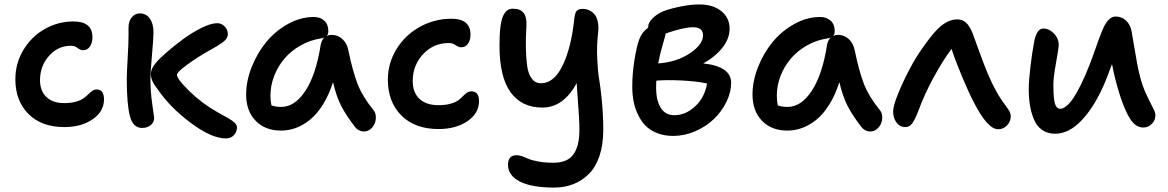

<svg xmlns="http://www.w3.org/2000/svg" viewBox="-20 -579 5232 860"><path d="M268.1 -9.8Q166 -9.8 107.4 -68.6Q48.8 -127.4 48.8 -224.1Q48.8 -294.9 84.5 -354.7Q120.1 -414.6 179.9 -448.7Q239.7 -482.9 309.1 -482.9Q394 -482.9 394 -412.1Q394 -387.2 382.8 -370.6Q371.6 -354 352.1 -354Q340.3 -354 327.6 -364Q314.9 -374 297.9 -374Q239.3 -374 199.2 -328.4Q159.2 -282.7 159.2 -220.2Q159.2 -172.4 187.5 -144.8Q215.8 -117.2 267.1 -117.2Q297.4 -117.2 319.8 -123.5Q342.3 -129.9 354.2 -138.7Q366.2 -147.5 375.2 -156.5Q384.3 -165.5 393.3 -171.9Q402.3 -178.2 413.1 -178.2Q445.8 -178.2 445.8 -133.8Q445.8 -79.6 395 -44.7Q344.2 -9.8 268.1 -9.8Z M616.7 -5.9Q575.7 -5.9 561.8 -58.8Q547.9 -111.8 547.9 -225.1Q547.9 -250.5 551.8 -318.1Q555.7 -385.7 555.7 -419.9V-455.1Q555.7 -484.9 570.6 -502Q585.4 -519 606.4 -519Q634.3 -519 650.9 -496.1Q667.5 -473.1 667.5 -435.1Q667.5 -406.7 660.6 -330.8Q653.8 -254.9 653.8 -225.1Q653.8 -169.9 662.1 -111.8Q670.4 -53.7 670.4 -51.8Q670.4 -30.3 654.5 -18.1Q638.7 -5.9 616.7 -5.9ZM991.7 41Q927.2 41 833.7 -29.1Q740.2 -99.1 685.5 -180.2Q655.8 -216.3 655.8 -246.1Q655.8 -272.5 678.7 -297.9Q692.9 -315.4 725.6 -344Q758.3 -372.6 798.3 -402.3Q838.4 -432.1 881.6 -453.6Q924.8 -475.1 952.6 -475.1Q972.7 -475.1 986.6 -460.2Q1000.5 -445.3 1000.5 -426.8Q1000.5 -416.5 994.9 -407.2Q989.3 -397.9 975.8 -388.2Q962.4 -378.4 953.6 -373.3Q944.8 -368.2 924.8 -356.9Q863.8 -322.8 818.1 -289.1Q772.5 -255.4 772.5 -244.1Q772.5 -225.6 828.1 -170.9Q883.8 -116.2 954.6 -76.2Q961.4 -72.3 972.4 -66.2Q983.4 -60.1 990.2 -56.4Q997.1 -52.7 1006.1 -47.4Q1015.1 -42 1020.8 -37.8Q1026.4 -33.7 1031.5 -28.6Q1036.6 -23.4 1039.1 -18.6Q1041.5 -13.7 1041.5 -8.8Q1041.5 11.7 1027.8 26.4Q1014.2 41 991.7 41Z M1238.8 5.9Q1167.5 5.9 1125 -38.1Q1082.5 -82 1082.5 -155.8Q1082.5 -215.8 1107.2 -278.3Q1131.8 -340.8 1172.4 -390.4Q1212.9 -439.9 1269.5 -471.4Q1326.2 -502.9 1385.7 -502.9Q1414.6 -502.9 1432.6 -486.3Q1450.7 -469.7 1450.7 -439.9Q1450.7 -424.3 1442.9 -418Q1454.1 -422.9 1464.8 -422.9Q1493.7 -422.9 1514.2 -403.6Q1534.7 -384.3 1540.5 -353Q1560.1 -258.3 1582 -202.1Q1604 -146 1652.8 -85.9Q1662.1 -75.2 1663.3 -58.6Q1664.6 -42 1658.7 -26.9Q1652.8 -11.7 1639.9 -1Q1627 9.8 1610.8 9.8Q1585 9.8 1568.8 -12.2Q1531.7 -60.1 1509.3 -102.8Q1486.8 -145.5 1471.7 -210.9Q1453.1 -153.3 1426.3 -110.4Q1399.4 -67.4 1368.4 -42.5Q1337.4 -17.6 1305.2 -5.9Q1272.9 5.9 1238.8 5.9ZM1191.4 -150.9Q1191.4 -127.9 1195.8 -106.9Q1214.4 -100.1 1239.7 -100.1Q1300.8 -100.1 1348.4 -172.9Q1396 -245.6 1416.5 -378.9Q1420.9 -399.4 1432.6 -411.1Q1424.8 -407.2 1419.4 -407.2Q1369.1 -399.9 1325.9 -375.2Q1282.7 -350.6 1253.4 -315.7Q1224.1 -280.8 1207.8 -238Q1191.4 -195.3 1191.4 -150.9Z M1944.3 -1Q1838.9 -1 1778.1 -61.5Q1717.3 -122.1 1717.3 -222.2Q1717.3 -296.4 1756.3 -359.6Q1795.4 -422.9 1861.1 -459Q1926.8 -495.1 2002.4 -495.1Q2087.4 -495.1 2087.4 -423.8Q2087.4 -398.9 2076.2 -383.1Q2064.9 -367.2 2045.4 -367.2Q2034.2 -367.2 2021 -376.7Q2007.8 -386.2 1990.2 -386.2Q1921.4 -386.2 1875 -336.2Q1828.6 -286.1 1828.6 -215.8Q1828.6 -165.5 1858.4 -136.7Q1888.2 -107.9 1944.3 -107.9Q1975.1 -107.9 1997.8 -114.3Q2020.5 -120.6 2032.5 -129.6Q2044.4 -138.7 2053.2 -147.9Q2062 -157.2 2071.3 -163.6Q2080.6 -169.9 2091.3 -169.9Q2125.5 -169.9 2125.5 -126Q2125.5 -71.3 2073.7 -36.1Q2022 -1 1944.3 -1Z M2461.9 261.2Q2360.8 261.2 2308.1 233.9Q2255.4 206.5 2255.4 159.2Q2255.4 116.2 2293.9 116.2Q2306.2 116.2 2320.8 121.6Q2335.4 127 2349.1 133.1Q2362.8 139.2 2391.8 144.5Q2420.9 149.9 2459 149.9Q2522 149.9 2548.6 112.3Q2575.2 74.7 2575.2 4.9Q2575.2 -26.4 2573.2 -58.1Q2571.3 -89.8 2568.1 -132.6Q2564.9 -175.3 2563 -207Q2504.4 -97.2 2409.2 -97.2Q2316.9 -97.2 2267.1 -165.5Q2217.3 -233.9 2217.3 -376Q2217.3 -426.3 2221.7 -459.7Q2226.1 -493.2 2234.6 -510Q2243.2 -526.9 2253.2 -533.4Q2263.2 -540 2277.3 -540Q2311.5 -540 2325.9 -520.5Q2340.3 -501 2337.9 -460Q2334.5 -410.2 2335.4 -364.3Q2336.4 -318.4 2341.3 -283.2Q2346.2 -248 2361.8 -227.1Q2377.4 -206.1 2403.3 -206.1Q2461.4 -206.1 2500 -285.6Q2538.6 -365.2 2552.2 -493.2Q2555.2 -521.5 2563 -530.3Q2570.8 -539.1 2591.3 -539.1Q2605 -539.1 2617.4 -533.7Q2629.9 -528.3 2640.9 -517.1Q2651.9 -505.9 2657 -484.1Q2662.1 -462.4 2659.2 -433.1Q2652.3 -375 2655 -316.9Q2657.7 -258.8 2663.8 -223.6Q2669.9 -188.5 2676 -125.7Q2682.1 -63 2682.1 4.9Q2682.1 70.3 2664.8 120.6Q2647.5 170.9 2616.9 200.9Q2586.4 231 2547.4 246.1Q2508.3 261.2 2461.9 261.2Z M2995.1 29.8Q2954.6 29.8 2922.4 16.8Q2890.1 3.9 2869.9 -17.6Q2849.6 -39.1 2836.2 -68.4Q2822.8 -97.7 2817.4 -127.9Q2812 -158.2 2812 -191.9Q2812 -247.6 2821.5 -308.3Q2831.1 -369.1 2843.3 -402.8Q2854.5 -434.6 2883.3 -455.1V-459Q2883.3 -478 2904.1 -498Q2924.8 -518.1 2954.1 -529.8Q2986.3 -541.5 3030.8 -550.3Q3075.2 -559.1 3112.3 -559.1Q3174.3 -559.1 3211.2 -528.8Q3248 -498.5 3248 -451.2Q3248 -405.8 3215.6 -365Q3183.1 -324.2 3129.9 -294.9Q3254.9 -281.7 3254.9 -208Q3254.9 -165.5 3233.6 -122.3Q3212.4 -79.1 3177.5 -45.7Q3142.6 -12.2 3094.2 8.8Q3045.9 29.8 2995.1 29.8ZM3084 -457Q3042.5 -457 2961.9 -429.2Q2960.4 -419.9 2947.5 -375.7Q2934.6 -331.5 2928.2 -294.9Q3010.7 -300.8 3069.8 -340.1Q3128.9 -379.4 3128.9 -420.9Q3128.9 -457 3084 -457ZM2918.9 -185.1Q2918.9 -129.4 2939.5 -96.2Q2960 -63 3001 -63Q3050.8 -63 3093.8 -102.8Q3136.7 -142.6 3147 -205.1Q3099.6 -215.3 3033.4 -218.5Q2967.3 -221.7 2919.9 -217.8Q2918.9 -206.5 2918.9 -185.1Z M3506.8 5.9Q3435.5 5.9 3393.1 -38.1Q3350.6 -82 3350.6 -155.8Q3350.6 -215.8 3375.2 -278.3Q3399.9 -340.8 3440.4 -390.4Q3481 -439.9 3537.6 -471.4Q3594.2 -502.9 3653.8 -502.9Q3682.6 -502.9 3700.7 -486.3Q3718.8 -469.7 3718.8 -439.9Q3718.8 -424.3 3710.9 -418Q3722.2 -422.9 3732.9 -422.9Q3761.7 -422.9 3782.2 -403.6Q3802.7 -384.3 3808.6 -353Q3828.1 -258.3 3850.1 -202.1Q3872.1 -146 3920.9 -85.9Q3930.2 -75.2 3931.4 -58.6Q3932.6 -42 3926.8 -26.9Q3920.9 -11.7 3908 -1Q3895 9.8 3878.9 9.8Q3853 9.8 3836.9 -12.2Q3799.8 -60.1 3777.3 -102.8Q3754.9 -145.5 3739.7 -210.9Q3721.2 -153.3 3694.3 -110.4Q3667.5 -67.4 3636.5 -42.5Q3605.5 -17.6 3573.2 -5.9Q3541 5.9 3506.8 5.9ZM3459.5 -150.9Q3459.5 -127.9 3463.9 -106.9Q3482.4 -100.1 3507.8 -100.1Q3568.8 -100.1 3616.5 -172.9Q3664.1 -245.6 3684.6 -378.9Q3689 -399.4 3700.7 -411.1Q3692.9 -407.2 3687.5 -407.2Q3637.2 -399.9 3594 -375.2Q3550.8 -350.6 3521.5 -315.7Q3492.2 -280.8 3475.8 -238Q3459.5 -195.3 3459.5 -150.9Z M4035.2 -9.8Q4010.3 -9.8 3995.4 -30.3Q3980.5 -50.8 3980.5 -79.1Q3980.5 -104.5 4002.2 -158.2Q4023.9 -211.9 4055.2 -271Q4079.6 -317.9 4111.6 -363.5Q4143.6 -409.2 4168.5 -437Q4217.8 -492.2 4267.1 -492.2Q4291.5 -492.2 4307.4 -477.3Q4323.2 -462.4 4336.4 -430.2Q4339.4 -422.4 4364.5 -353Q4389.6 -283.7 4405.3 -247.1Q4440.9 -162.1 4484.4 -106Q4485.4 -105 4486.8 -102.5Q4504.4 -79.1 4506.3 -67.4L4507.3 -59.1Q4507.3 -34.2 4490.5 -17.1Q4473.6 0 4451.2 0Q4402.8 0 4340.3 -124Q4319.8 -163.1 4290 -233.9Q4260.3 -304.7 4242.2 -359.9Q4202.6 -307.6 4160.9 -230.5Q4119.1 -153.3 4092.3 -79.1Q4078.6 -43.9 4066.4 -26.9Q4054.2 -9.8 4035.2 -9.8Z M4706.1 20Q4671.9 20 4647.7 2.9Q4623.5 -14.2 4611.1 -44.4Q4598.6 -74.7 4593.3 -107.4Q4587.9 -140.1 4587.9 -179.2Q4587.9 -216.3 4595.5 -280Q4603 -343.8 4609.9 -377.9Q4620.1 -451.2 4652.8 -451.2Q4679.2 -451.2 4700.7 -429Q4722.2 -406.7 4722.2 -377Q4722.2 -364.7 4710.2 -298.1Q4698.2 -231.4 4698.2 -200.2Q4698.2 -177.2 4699 -161.6Q4699.7 -146 4702.4 -128.2Q4705.1 -110.4 4711.7 -101.1Q4718.3 -91.8 4728 -91.8Q4783.2 -91.8 4860.8 -290Q4870.6 -314.5 4881.8 -346.4Q4893.1 -378.4 4900.1 -398.7Q4907.2 -418.9 4916.5 -441.2Q4925.8 -463.4 4933.8 -475.8Q4941.9 -488.3 4953.1 -496.6Q4964.4 -504.9 4977.1 -504.9Q5004.9 -504.9 5023.9 -486.8Q5043 -468.8 5048.8 -438Q5051.8 -423.3 5058.8 -379.2Q5065.9 -335 5072.8 -298.1Q5079.6 -261.2 5086.9 -233.9Q5098.1 -190.9 5115.5 -154.3Q5132.8 -117.7 5144 -96.7Q5155.3 -75.7 5155.3 -63Q5155.3 -40 5139.2 -23.9Q5123 -7.8 5101.1 -7.8Q5066.4 -7.8 5041.3 -47.6Q5016.1 -87.4 4992.2 -165Q4972.2 -231.4 4960.9 -292Q4938.5 -231.4 4929.2 -210Q4885.7 -106 4827.6 -43Q4769.5 20 4706.1 20Z"/></svg>

Font: Shantell Sans Irregular
Style: Regular
Weight: 500
Designer: Stephen Nixon, Anya Danilova, Shantell Martin
Foundry: Arrow Type
Version: Version 1.006;[9816181b4]